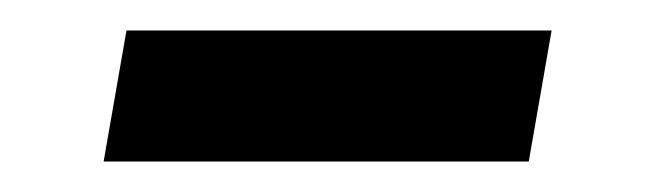

<svg xmlns="http://www.w3.org/2000/svg" viewBox="-20 -344 436 126"><path d="M327 -238H48L63 -324H342Z"/></svg>

Font: Cabin
Style: Italic
Weight: 400
Designer: Pablo Impallari
Foundry: Pablo Impallari. www.impallari.com Igino Marini. www.ikern.com
Version: Version 1.005